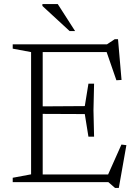

<svg xmlns="http://www.w3.org/2000/svg" viewBox="-20 -902 684 951"><path d="M446 -487.5 443 -356 446 -225H418L400 -337L165.5 -338V-375L400 -376.5L418 -487.5ZM582 -506 556.5 -504.5 502 -662 530.5 -644H148.5V-682.5H510L548.5 -708H564.5ZM508 -21 581.5 -186 606 -183 568.5 29H550L516.5 0H148.5V-38H536ZM43 0V-21.5L134 -38.5V-644L43 -661V-682.5H191.5V0ZM352 -748H325L190 -872.5V-882H266Z"/></svg>

Font: Newsreader 14pt Light
Style: Regular
Weight: 300
Designer: Hugues Gentile
Foundry: Production Type
Version: Version 1.003